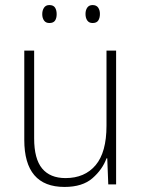

<svg xmlns="http://www.w3.org/2000/svg" viewBox="-20 -729 562 759"><path d="M439 -529V0H408L404 -103H401Q385 -59 345.5 -24.5Q306 10 235 10Q76 10 76 -176V-529H115V-182Q115 -101 146.5 -63Q178 -25 239 -25Q315 -25 358 -76Q401 -127 401 -232V-529ZM147 -673Q147 -688 154 -698.5Q161 -709 175 -709Q191 -709 197.5 -699Q204 -689 204 -673Q204 -657 197.5 -647.5Q191 -638 175 -638Q161 -638 154 -648Q147 -658 147 -673ZM318 -674Q318 -689 325 -699Q332 -709 346 -709Q361 -709 368 -699Q375 -689 375 -674Q375 -658 368.5 -648Q362 -638 346 -638Q332 -638 325 -648Q318 -658 318 -674Z"/></svg>

Font: Noto Sans Khmer UI SemiCondensed ExtraLight
Style: Regular
Weight: 200
Width: 4
Designer: Danh Hong and the Monotype Design Team
Foundry: Monotype Imaging Inc.
Version: Version 2.002; ttfautohint (v1.8.4.7-5d5b)